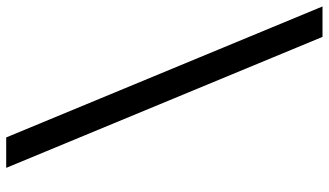

<svg xmlns="http://www.w3.org/2000/svg" viewBox="-254 -506 1040 607"><g transform="rotate(90 265.5 -202.0)"><path d="M-18.1 -702.1H78.1L492.2 297.9H396Z"/></g></svg>

Font: Favorite Color
Style: Regular
Weight: 400
Designer: Bryce Wilner
Version: Version 1.000;PS 1.0;hotconv 16.6.51;makeotf.lib2.5.65220 DE